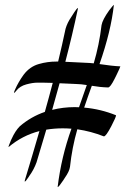

<svg xmlns="http://www.w3.org/2000/svg" viewBox="-20 -635 510 782"><path d="M215.3 127Q214.8 127 214.8 126.5Q229.5 4.4 271 -110.8Q252.9 -112.3 235.4 -112.3Q201.7 -112.3 168.5 -106.9L128.9 25.9Q118.2 55.7 99.1 82L96.7 85.9Q85 103.5 81.5 104.5Q80.6 104.5 80.6 103Q80.6 101.1 81.5 98.1Q111.8 -1.5 140.6 -101.1Q71.3 -83.5 15.1 -36.1Q14.6 -36.1 14.6 -36.6Q14.6 -40 21.5 -55.7Q23.4 -60.5 24.9 -64.5Q26.4 -68.4 27.3 -69.3Q42 -102.1 61 -121.1Q106.9 -160.2 162.6 -179.2Q179.2 -237.8 194.8 -297.4Q177.2 -298.3 156.2 -298.3Q149.4 -298.3 131.3 -298.3Q113.3 -298.3 87.2 -291.3Q61 -284.2 46.9 -266.1Q39.6 -256.8 38.1 -256.8Q37.1 -256.8 37.1 -257.8Q37.1 -260.7 41 -269.5Q55.2 -301.8 76.2 -330.6Q101.6 -364.3 139.2 -374.5Q173.3 -384.3 210 -384.3H216.8Q232.9 -450.7 247.1 -518.1Q254.4 -543 270 -565.4Q285.2 -589.8 291.5 -597.7Q294.9 -601.1 295.4 -601.3Q295.9 -601.6 296.4 -602.1Q296.9 -602.5 297.4 -602.5V-600.1Q274.4 -491.2 246.1 -383.3L278.3 -381.8Q302.2 -380.4 326.7 -379.4Q344.2 -378.9 361.8 -377Q384.3 -453.1 393.6 -532.7Q397.5 -554.7 424.3 -592.3Q430.7 -601.1 437 -608.4Q439.9 -611.8 441.7 -613.5Q443.4 -615.2 443.8 -615.2V-614.7Q432.1 -507.8 385.3 -374Q436.5 -366.2 470.2 -364.7Q470.2 -361.8 453.6 -327.6L446.8 -314Q429.2 -278.8 420.4 -278.8Q386.7 -279.8 354 -285.6Q337.9 -241.7 322.8 -196.8Q390.1 -190.9 452.6 -165.5V-165Q452.6 -158.2 433.1 -120.6Q411.6 -79.6 403.3 -79.6H402.8Q351.1 -100.1 294.9 -108.4Q273.4 -33.7 265.1 44.4Q262.7 63 243.7 89.8Q240.2 94.7 237.8 99.1Q230 110.8 222.7 120.1Q216.8 127 215.3 127ZM192.4 -187.5Q237.3 -198.7 284.2 -198.7L301.8 -198.2L333.5 -288.6Q310.5 -292.5 287.6 -293Q234.9 -294.9 222.7 -295.9Q208 -241.7 192.4 -187.5Z"/></svg>

Font: Terrible Cursive
Style: Regular
Weight: 400
Designer: GGBotNet
Foundry: GGBotNet
Version: 1.00